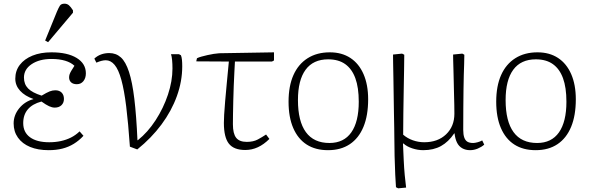

<svg xmlns="http://www.w3.org/2000/svg" viewBox="-20 -801 3195 1042"><path d="M244 14Q186 14 143.5 -3.5Q101 -21 77.5 -54Q54 -87 54 -131Q54 -176 84 -213Q114 -250 161 -263V-264Q115 -280 89 -308.5Q63 -337 63 -374Q63 -417 87.5 -449Q112 -481 156 -499Q200 -517 259 -517Q346 -517 396 -486.5Q446 -456 446 -403Q446 -377 432.5 -360.5Q419 -344 397 -344Q377 -344 366 -354Q355 -364 355 -381Q355 -389 357.5 -397Q360 -405 366.5 -416Q373 -427 384 -444Q365 -462 333.5 -471.5Q302 -481 259 -481Q194 -481 152 -453Q110 -425 110 -380Q110 -344 132.5 -321Q155 -298 206 -282Q234 -299 249.5 -305Q265 -311 280 -311Q302 -311 314.5 -298.5Q327 -286 327 -264Q327 -243 313.5 -230Q300 -217 277 -217Q263 -217 246.5 -224.5Q230 -232 205 -250Q156 -237 131 -207.5Q106 -178 106 -133Q106 -83 143 -56Q180 -29 247 -29Q281 -29 310.5 -35.5Q340 -42 365 -54.5Q390 -67 412 -88L433 -64Q409 -38 380.5 -20.5Q352 -3 318.5 5.5Q285 14 244 14ZM241 -572 225 -581 289 -738Q298 -759 305 -770Q312 -781 330 -781Q344 -781 354 -772.5Q364 -764 376 -745V-732Z M725 10 685 -5Q676 -133 665 -222.5Q654 -312 638.5 -368Q623 -424 602 -449Q581 -474 554 -474Q533 -474 503 -461L492 -483Q508 -498 528.5 -505.5Q549 -513 573 -513Q610 -513 636 -489.5Q662 -466 680 -411Q698 -356 709 -265Q720 -174 726 -40H728Q782 -83 824.5 -148.5Q867 -214 891.5 -287.5Q916 -361 916 -429Q916 -454 914 -475Q912 -496 908 -507H951L962 -501Q966 -491 967.5 -476Q969 -461 969 -441Q969 -360 940 -279.5Q911 -199 856.5 -125.5Q802 -52 725 10Z M1311 13Q1249 13 1222 -21.5Q1195 -56 1195 -134Q1195 -148 1196.5 -178.5Q1198 -209 1202 -253Q1206 -297 1211 -351.5Q1216 -406 1222 -467L1045 -468L1049 -485Q1059 -490 1074 -494Q1089 -498 1106 -502Q1123 -506 1139.5 -508.5Q1156 -511 1170 -512L1467 -517V-473L1456 -467H1255Q1254 -445 1252 -410Q1250 -375 1248.5 -334Q1247 -293 1246 -253Q1245 -213 1244.5 -179.5Q1244 -146 1244 -127Q1244 -76 1261.5 -53.5Q1279 -31 1319 -31Q1355 -31 1379 -44Q1403 -57 1424 -71L1442 -47Q1412 -17 1379.5 -2Q1347 13 1311 13Z M1760 14Q1692 14 1644.5 -16.5Q1597 -47 1571.5 -106Q1546 -165 1546 -249Q1546 -334 1572.5 -393.5Q1599 -453 1649.5 -485Q1700 -517 1770 -517Q1835 -517 1881.5 -486.5Q1928 -456 1953 -398.5Q1978 -341 1978 -262Q1978 -174 1952.5 -112.5Q1927 -51 1878.5 -18.5Q1830 14 1760 14ZM1768 -25Q1846 -25 1886.5 -82.5Q1927 -140 1927 -249Q1927 -326 1908.5 -376.5Q1890 -427 1853.5 -453Q1817 -479 1761 -479Q1680 -479 1638.5 -422.5Q1597 -366 1597 -258Q1597 -143 1640 -84Q1683 -25 1768 -25Z M2141 221 2129 215Q2127 192 2125 147Q2123 102 2121.5 46.5Q2120 -9 2120 -62Q2120 -74 2119.5 -107Q2119 -140 2118 -186.5Q2117 -233 2116.5 -283Q2116 -333 2115 -379.5Q2114 -426 2113.5 -459.5Q2113 -493 2113 -505L2162 -510L2174 -504Q2174 -474 2173 -423.5Q2172 -373 2171 -312Q2170 -251 2169 -188Q2168 -125 2168 -70Q2191 -50 2221 -39.5Q2251 -29 2282 -29Q2356 -29 2401 -72Q2446 -115 2446 -184Q2446 -203 2445.5 -231Q2445 -259 2444 -291.5Q2443 -324 2442.5 -356.5Q2442 -389 2441 -419Q2440 -449 2439.5 -471.5Q2439 -494 2439 -505L2489 -510L2500 -504Q2500 -481 2499 -454Q2498 -427 2497 -393Q2496 -359 2495.5 -315.5Q2495 -272 2494.5 -218Q2494 -164 2494 -96Q2494 -71 2499.5 -55Q2505 -39 2516.5 -32Q2528 -25 2548 -25Q2557 -25 2572 -29Q2587 -33 2597 -39L2608 -16Q2593 -3 2572.5 5.5Q2552 14 2531 14Q2507 14 2488.5 3.5Q2470 -7 2460 -27.5Q2450 -48 2447 -77H2445Q2414 -31 2373.5 -8.5Q2333 14 2277 14Q2247 14 2217 4Q2187 -6 2170 -22H2167Q2169 24 2171 67.5Q2173 111 2176.5 149Q2180 187 2184 217Z M2887 14Q2819 14 2771.5 -16.5Q2724 -47 2698.5 -106Q2673 -165 2673 -249Q2673 -334 2699.5 -393.5Q2726 -453 2776.5 -485Q2827 -517 2897 -517Q2962 -517 3008.5 -486.5Q3055 -456 3080 -398.5Q3105 -341 3105 -262Q3105 -174 3079.5 -112.5Q3054 -51 3005.5 -18.5Q2957 14 2887 14ZM2895 -25Q2973 -25 3013.5 -82.5Q3054 -140 3054 -249Q3054 -326 3035.5 -376.5Q3017 -427 2980.5 -453Q2944 -479 2888 -479Q2807 -479 2765.5 -422.5Q2724 -366 2724 -258Q2724 -143 2767 -84Q2810 -25 2895 -25Z"/></svg>

Font: Literata 18pt ExtraLight
Style: Regular
Weight: 250
Designer: Latin by Veronika Burian and Jose Scaglione. Greek by Irene Vlachou. Cyrillic by Vera Evstafieva.
Foundry: TypeTogether
Version: Version 3.103;gftools[0.9.29]